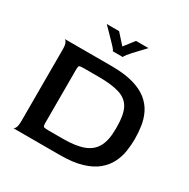

<svg xmlns="http://www.w3.org/2000/svg" viewBox="-177 -958 1100 1119"><g transform="rotate(30 373.0 -399.0)"><path d="M57 0Q64 0 71 -14Q78 -28 78 -60V-540Q78 -572 71 -585.5Q64 -599 57 -600H371Q459 -600 519 -583Q579 -566 615.5 -536Q652 -506 671 -467.5Q690 -429 696.5 -386Q703 -343 703 -299Q703 -259 696.5 -216.5Q690 -174 670.5 -135.5Q651 -97 614.5 -66.5Q578 -36 518.5 -18Q459 0 371 0ZM244 -91H339Q425 -91 477 -110.5Q529 -130 553 -174Q577 -218 577 -292V-310Q577 -388 555 -431Q533 -474 481 -491Q429 -508 339 -508H244Q215 -508 209.5 -504.5Q204 -501 204 -480V-121Q204 -99 209.5 -95Q215 -91 244 -91ZM226 -798Q240 -784 258.5 -765Q277 -746 294 -728.5Q311 -711 322 -699Q330 -690 333 -685Q336 -680 336 -678H403Q403 -682 416 -699Q422 -707 437.5 -724Q453 -741 472 -761Q491 -781 507 -798H423L370 -730L309 -798Z"/></g></svg>

Font: Red Rose Medium
Style: Regular
Weight: 500
Designer: Jaikishan Patel
Version: Version 2.000